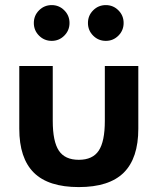

<svg xmlns="http://www.w3.org/2000/svg" viewBox="-20 -727 625 761"><path d="M56.4 -465.5H189.1V-247.7Q189.1 -166.4 213.2 -130Q237.3 -93.6 292.3 -93.6Q347.3 -93.6 371.4 -130Q395.5 -166.4 395.5 -247.7V-465.5H528.2V-216.8Q528.2 -100 470.5 -42.7Q412.7 14.5 292.3 14.5Q171.8 14.5 114.1 -42.7Q56.4 -100 56.4 -216.8ZM399.5 -706.8Q428.6 -706.8 449.3 -686.1Q470 -665.5 470 -635.9Q470 -606.4 449.3 -585.7Q428.6 -565 399.5 -565Q370 -565 349.3 -585.7Q328.6 -606.4 328.6 -635.9Q328.6 -665.5 349.3 -686.1Q370 -706.8 399.5 -706.8ZM185 -565Q155.5 -565 134.8 -585.7Q114.1 -606.4 114.1 -635.9Q114.1 -665.5 134.8 -686.1Q155.5 -706.8 185 -706.8Q214.1 -706.8 234.8 -686.1Q255.5 -665.5 255.5 -635.9Q255.5 -606.4 234.8 -585.7Q214.1 -565 185 -565Z"/></svg>

Font: Spartan MB
Style: Bold
Weight: 700
Designer: Matt Bailey, Mirko Velimirovic
Foundry: Matt Bailey
Version: Version 1.005